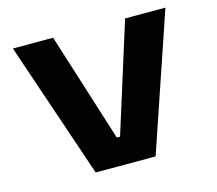

<svg xmlns="http://www.w3.org/2000/svg" viewBox="-100 -826 1075 952"><g transform="rotate(-15 437.5 -350.0)"><path d="M278.5 0 41 -700H247.5L424.5 -140H441L617 -700H824L586 0Z"/></g></svg>

Font: Trispace SemiExpanded ExtraBold
Style: Regular
Weight: 800
Width: 6
Designer: Tyler Finck
Foundry: Etcetera Type Company
Version: Version 1.210; ttfautohint (v1.8.3)